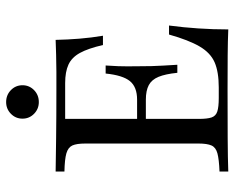

<svg xmlns="http://www.w3.org/2000/svg" viewBox="-90 -685 775 635"><g transform="rotate(-90 297.5 -367.5)"><path d="M47.6 0V-29Q87.9 -30.6 107.7 -35.9Q127.4 -41.1 133.9 -55.6Q140.3 -70.2 140.3 -98.4V-472.6Q140.3 -501.6 133.9 -515.7Q127.4 -529.8 107.7 -535.5Q87.9 -541.1 47.6 -541.9V-571Q89.5 -570.2 158.5 -569.4Q227.4 -568.5 318.5 -568.5Q348.4 -568.5 377.4 -568.5Q406.5 -568.5 433.9 -569.4Q461.3 -570.2 483.1 -571Q483.9 -531.5 487.1 -492.3Q490.3 -453.2 496.8 -414.5H466.1Q454.8 -463.7 439.9 -490.7Q425 -517.7 401.2 -528.6Q377.4 -539.5 340.3 -539.5H221.8V-96.8Q221.8 -69.4 226.6 -55.2Q231.5 -41.1 246.4 -36.3Q261.3 -31.5 291.1 -31.5H325.8Q377.4 -31.5 408.9 -45.2Q440.3 -58.9 461.3 -94.8Q482.3 -130.6 500.8 -196H530.6Q524.2 -147.6 521 -99.2Q517.7 -50.8 517.7 0Q480.6 -1.6 431.9 -2Q383.1 -2.4 318.5 -2.4Q227.4 -2.4 158.9 -2Q90.3 -1.6 47.6 0ZM196 -272.6V-301.6H338.7V-272.6ZM374.2 -168.5Q370.2 -208.1 360.9 -230.6Q351.6 -253.2 333.5 -262.9Q315.3 -272.6 285.5 -272.6V-301.6Q327.4 -301.6 346.8 -325.4Q366.1 -349.2 371.8 -405.6H398.4Q395.2 -358.1 395.6 -333.1Q396 -308.1 396 -287.1Q396 -269.4 396.4 -252.8Q396.8 -236.3 398 -216.1Q399.2 -196 400.8 -168.5ZM277.4 -626.6Q254.8 -626.6 238.7 -642.3Q222.6 -658.1 222.6 -680.6Q222.6 -703.2 238.7 -719Q254.8 -734.7 277.4 -734.7Q300.8 -734.7 316.9 -719Q333.1 -703.2 333.1 -680.6Q333.1 -658.1 316.9 -642.3Q300.8 -626.6 277.4 -626.6Z"/></g></svg>

Font: Playfair
Style: Regular
Weight: 400
Designer: Claus Eggers Sørensen
Foundry: Claus Eggers Sørensen
Version: Version 2.001;gftools[0.9.30]